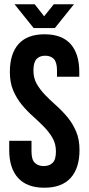

<svg xmlns="http://www.w3.org/2000/svg" viewBox="-20 -868 414 896"><path d="M26 -532Q26 -617 66.5 -662.5Q107 -708 188 -708Q269 -708 309.5 -662.5Q350 -617 350 -532V-510H246V-539Q246 -577 231.5 -592.5Q217 -608 191 -608Q165 -608 150.5 -592.5Q136 -577 136 -539Q136 -503 152 -475.5Q168 -448 192 -423.5Q216 -399 243.5 -374.5Q271 -350 295 -321Q319 -292 335 -255Q351 -218 351 -168Q351 -83 309.5 -37.5Q268 8 187 8Q106 8 64.5 -37.5Q23 -83 23 -168V-211H127V-161Q127 -123 142.5 -108Q158 -93 184 -93Q210 -93 225.5 -108Q241 -123 241 -161Q241 -197 225 -224.5Q209 -252 185 -276.5Q161 -301 133.5 -325.5Q106 -350 82 -379Q58 -408 42 -445Q26 -482 26 -532ZM142 -848 186 -792 231 -848H325L236 -737H137L48 -848Z"/></svg>

Font: Bebas Neue
Style: Regular
Weight: 400
Designer: Ryoichi Tsunekawa
Foundry: Ryoichi Tsunekawa
Version: Version 1.300